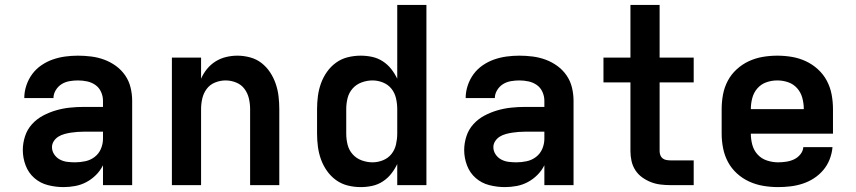

<svg xmlns="http://www.w3.org/2000/svg" viewBox="-20 -755 3490 783"><path d="M239 8Q207 8 175.5 0Q144 -8 120 -29Q96 -50 84.5 -80.5Q73 -111 73 -143Q73 -171 82 -199Q91 -227 110.5 -248.5Q130 -270 155.5 -283.5Q181 -297 208.5 -305Q236 -313 264.5 -316Q293 -319 322 -319H400V-344Q400 -363 392 -380.5Q384 -398 369 -408.5Q354 -419 335.5 -423Q317 -427 298 -427Q281 -427 263.5 -424Q246 -421 231.5 -412Q217 -403 207.5 -387.5Q198 -372 198 -355H79Q79 -381 87.5 -406.5Q96 -432 111.5 -453Q127 -474 149 -489Q171 -504 195.5 -512.5Q220 -521 246 -524.5Q272 -528 298 -528Q325 -528 352.5 -524.5Q380 -521 405.5 -511.5Q431 -502 453 -486Q475 -470 490.5 -447.5Q506 -425 512.5 -398Q519 -371 519 -344V0H400V-81Q389 -59 371.5 -41.5Q354 -24 332.5 -12.5Q311 -1 287 3.5Q263 8 239 8ZM286 -93Q307 -93 328 -97.5Q349 -102 366 -115Q383 -128 391.5 -148Q400 -168 400 -189V-218H322Q309 -218 295.5 -217Q282 -216 269 -214Q256 -212 243 -208.5Q230 -205 218.5 -198Q207 -191 199.5 -179.5Q192 -168 192 -155Q192 -139 201 -125.5Q210 -112 224 -104.5Q238 -97 254 -95Q270 -93 286 -93Z M681 0V-520H800V-434Q809 -455 824 -473.5Q839 -492 859 -504.5Q879 -517 902 -522.5Q925 -528 948 -528Q974 -528 1000 -521Q1026 -514 1046.5 -498Q1067 -482 1081.5 -460Q1096 -438 1104.5 -413Q1113 -388 1116 -362Q1119 -336 1119 -310V0H1000V-310Q1000 -332 995 -353.5Q990 -375 977 -392.5Q964 -410 943 -418.5Q922 -427 900 -427Q878 -427 857 -418.5Q836 -410 823 -392.5Q810 -375 805 -353.5Q800 -332 800 -310V0Z M1451 8Q1424 8 1398 1.5Q1372 -5 1350.5 -20.5Q1329 -36 1313.5 -58Q1298 -80 1289 -105Q1280 -130 1276.5 -156.5Q1273 -183 1273 -210V-310Q1273 -337 1276.5 -363.5Q1280 -390 1289 -415Q1298 -440 1313.5 -462Q1329 -484 1350.5 -499.5Q1372 -515 1398 -521.5Q1424 -528 1451 -528Q1475 -528 1498 -523Q1521 -518 1541 -505Q1561 -492 1575.5 -473.5Q1590 -455 1600 -434V-735H1719V0H1600V-86Q1590 -65 1575.5 -46.5Q1561 -28 1541 -15Q1521 -2 1498 3Q1475 8 1451 8ZM1499 -93Q1521 -93 1542 -101.5Q1563 -110 1576.5 -127Q1590 -144 1595 -166Q1600 -188 1600 -210V-310Q1600 -332 1595 -354Q1590 -376 1576.5 -393Q1563 -410 1542 -418.5Q1521 -427 1499 -427Q1477 -427 1455 -419Q1433 -411 1418 -394Q1403 -377 1397.5 -355Q1392 -333 1392 -310V-210Q1392 -187 1397.5 -165Q1403 -143 1418 -126Q1433 -109 1455 -101Q1477 -93 1499 -93Z M2039 8Q2007 8 1975.5 0Q1944 -8 1920 -29Q1896 -50 1884.5 -80.5Q1873 -111 1873 -143Q1873 -171 1882 -199Q1891 -227 1910.5 -248.5Q1930 -270 1955.5 -283.5Q1981 -297 2008.5 -305Q2036 -313 2064.5 -316Q2093 -319 2122 -319H2200V-344Q2200 -363 2192 -380.5Q2184 -398 2169 -408.5Q2154 -419 2135.5 -423Q2117 -427 2098 -427Q2081 -427 2063.5 -424Q2046 -421 2031.5 -412Q2017 -403 2007.5 -387.5Q1998 -372 1998 -355H1879Q1879 -381 1887.5 -406.5Q1896 -432 1911.5 -453Q1927 -474 1949 -489Q1971 -504 1995.5 -512.5Q2020 -521 2046 -524.5Q2072 -528 2098 -528Q2125 -528 2152.5 -524.5Q2180 -521 2205.5 -511.5Q2231 -502 2253 -486Q2275 -470 2290.5 -447.5Q2306 -425 2312.5 -398Q2319 -371 2319 -344V0H2200V-81Q2189 -59 2171.5 -41.5Q2154 -24 2132.5 -12.5Q2111 -1 2087 3.5Q2063 8 2039 8ZM2086 -93Q2107 -93 2128 -97.5Q2149 -102 2166 -115Q2183 -128 2191.5 -148Q2200 -168 2200 -189V-218H2122Q2109 -218 2095.5 -217Q2082 -216 2069 -214Q2056 -212 2043 -208.5Q2030 -205 2018.5 -198Q2007 -191 1999.5 -179.5Q1992 -168 1992 -155Q1992 -139 2001 -125.5Q2010 -112 2024 -104.5Q2038 -97 2054 -95Q2070 -93 2086 -93Z M2714 0Q2694 0 2673.5 -2.5Q2653 -5 2634 -12.5Q2615 -20 2598.5 -32Q2582 -44 2571 -61Q2560 -78 2555.5 -98Q2551 -118 2551 -139V-419H2441V-520H2551V-735H2670V-520H2809V-419H2670V-139Q2670 -130 2673 -122Q2676 -114 2682.5 -109Q2689 -104 2697.5 -102.5Q2706 -101 2714 -101H2809V0Z M3153 8Q3123 8 3093 3Q3063 -2 3035.5 -14.5Q3008 -27 2985.5 -47.5Q2963 -68 2949 -94Q2935 -120 2929 -150Q2923 -180 2923 -210V-310Q2923 -340 2928.5 -369.5Q2934 -399 2948 -425.5Q2962 -452 2984.5 -472.5Q3007 -493 3034 -505.5Q3061 -518 3090.5 -523Q3120 -528 3150 -528Q3180 -528 3209.5 -523Q3239 -518 3266 -505.5Q3293 -493 3315.5 -472.5Q3338 -452 3352 -425.5Q3366 -399 3371.5 -369.5Q3377 -340 3377 -310V-210H3042Q3042 -187 3048 -164.5Q3054 -142 3069.5 -125Q3085 -108 3107.5 -100.5Q3130 -93 3153 -93Q3169 -93 3186 -95.5Q3203 -98 3218 -105Q3233 -112 3244 -125.5Q3255 -139 3256 -155H3375Q3373 -130 3363.5 -105.5Q3354 -81 3337.5 -61.5Q3321 -42 3299.5 -28Q3278 -14 3253.5 -6Q3229 2 3203.5 5Q3178 8 3153 8ZM3042 -310H3258Q3258 -333 3252 -355.5Q3246 -378 3231 -395Q3216 -412 3194.5 -419.5Q3173 -427 3150 -427Q3127 -427 3105.5 -419.5Q3084 -412 3069 -395Q3054 -378 3048 -355.5Q3042 -333 3042 -310Z"/></svg>

Font: Iosevka Aile
Style: Bold
Weight: 700
Designer: Belleve Invis
Foundry: Belleve Invis
Version: Version 28.0.1; ttfautohint (v1.8.4)